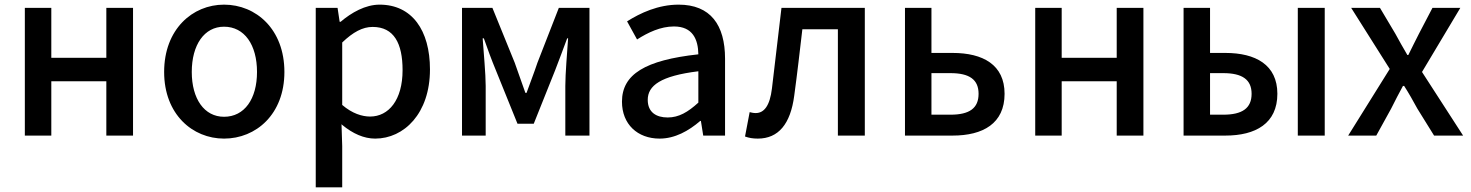

<svg xmlns="http://www.w3.org/2000/svg" viewBox="-20 -584 6338 827"><path d="M87 0H201V-234H438V0H553V-550H438V-335H201V-550H87Z M945 13C1083 13 1205 -92 1205 -274C1205 -458 1083 -564 945 -564C809 -564 687 -458 687 -274C687 -92 809 13 945 13ZM945 -81C860 -81 806 -158 806 -274C806 -391 860 -469 945 -469C1033 -469 1087 -391 1087 -274C1087 -158 1033 -81 945 -81Z M1340 -550V223H1454V45L1451 -49C1452 -48 1453 -47 1454 -46C1500 -8 1548 13 1596 13C1720 13 1832 -95 1832 -285C1832 -453 1755 -564 1615 -564C1554 -564 1494 -530 1447 -490H1443L1434 -550ZM1454 -132V-401C1501 -446 1542 -468 1585 -468C1677 -468 1714 -397 1714 -282C1714 -153 1654 -82 1574 -82C1540 -82 1497 -95 1454 -132Z M1970 -550V0H2072V-214C2072 -266 2063 -360 2059 -419H2064C2079 -376 2098 -324 2116 -281L2209 -51H2279L2371 -281C2387 -324 2407 -374 2423 -419H2427C2423 -360 2415 -266 2415 -214V0H2519V-550H2387L2295 -314C2280 -269 2263 -226 2248 -184H2243C2229 -226 2212 -269 2197 -314L2101 -550Z M2821 13C2887 13 2946 -20 2996 -63H2999L3009 0H3103V-331C3103 -477 3040 -564 2903 -564C2815 -564 2738 -528 2681 -492L2724 -414C2771 -444 2825 -470 2883 -470C2964 -470 2987 -414 2988 -350C2759 -325 2659 -264 2659 -146C2659 -49 2726 13 2821 13ZM2856 -78C2807 -78 2770 -100 2770 -154C2770 -215 2825 -257 2988 -277V-142C2943 -101 2904 -78 2856 -78Z M3244 13C3333 13 3385 -50 3401 -172C3414 -267 3425 -364 3436 -458H3589V0H3705V-550H3346C3332 -434 3319 -318 3305 -203C3296 -128 3271 -97 3235 -97C3225 -97 3217 -99 3209 -101L3189 4C3206 10 3222 13 3244 13Z M4083 0C4214 0 4307 -52 4307 -180C4307 -305 4214 -356 4083 -356H3992V-550H3878V0ZM4074 -269C4156 -269 4195 -241 4195 -180C4195 -118 4156 -90 4074 -90H3992V-269Z M4439 0H4553V-234H4790V0H4905V-550H4790V-335H4553V-550H4439Z M5078 0H5258C5388 0 5482 -52 5482 -180C5482 -305 5388 -356 5258 -356H5192V-550H5078ZM5570 -550V0H5686V-550ZM5192 -269H5249C5331 -269 5371 -241 5371 -180C5371 -118 5331 -90 5249 -90H5192Z M5908 0 5972 -116C5989 -150 6006 -183 6023 -214H6028C6048 -183 6067 -149 6085 -116L6157 0H6282L6105 -274L6270 -550H6150L6092 -439C6077 -409 6061 -378 6046 -347H6042C6024 -378 6006 -409 5990 -439L5924 -550H5800L5966 -287L5787 0Z"/></svg>

Font: Kinto Sans Med
Style: Regular
Weight: 500
Designer: Authors: Ryoko NISHIZUKA  (kana & ideographs); Paul D. Hunt (Latin, Greek & Cyrillic); Wenlong ZHANG  (bopomofo); Sandol
Foundry: Adobe Systems Incorporated, ookami Inc.
Version: Version 0.001